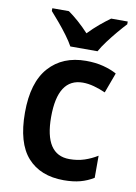

<svg xmlns="http://www.w3.org/2000/svg" viewBox="-87 -823 631 890"><g transform="rotate(10 228.5 -378.0)"><path d="M276 10Q166 10 105.5 -57.5Q45 -125 45 -268Q45 -410 109 -481.5Q173 -553 283 -553Q328 -553 364.5 -543.5Q401 -534 428 -519L393 -424Q366 -436 338.5 -443.5Q311 -451 286 -451Q168 -451 168 -269Q168 -91 285 -91Q323 -91 355 -101.5Q387 -112 416 -130V-26Q387 -8 353.5 1Q320 10 276 10ZM199 -606Q187 -628 167 -655Q147 -682 125 -708Q103 -734 86 -753V-766H164Q187 -750 212.5 -727.5Q238 -705 262 -679Q288 -706 313 -727Q338 -748 363 -766H441V-753Q424 -735 402 -709Q380 -683 359.5 -655.5Q339 -628 327 -606Z"/></g></svg>

Font: Noto Sans SemiCondensed SemiBold
Style: Regular
Weight: 600
Width: 4
Designer: Monotype Design Team
Foundry: Monotype Imaging Inc.
Version: Version 2.013; ttfautohint (v1.8.4.7-5d5b)